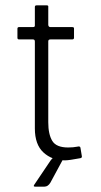

<svg xmlns="http://www.w3.org/2000/svg" viewBox="-20 -590 375 716"><path d="M110 -111V-435Q110 -443 103 -443H51Q45 -443 45 -449V-483Q45 -489 51 -489H103Q111 -489 110 -496V-564Q110 -570 116 -570H155Q161 -570 160 -564V-497Q161 -489 168 -489H249Q257 -489 256 -483V-449Q256 -443 249 -443H168Q160 -443 160 -436V-134Q160 -89 175 -64.5Q190 -40 234 -40Q253 -40 268 -43Q279 -46 280 -39L285 -9Q287 -1 279 0Q237 8 222 8Q174 8 142 -21.5Q110 -51 110 -111ZM109 97 169 8Q179 -6 192 -6H210Q220 -6 215 4L168 91Q159 106 146 106H111Q102 106 109 97Z"/></svg>

Font: Vivano Light
Style: Regular
Weight: 300
Designer: Joe Prince, Josias Burgherr
Version: Version 2.064;September 19, 2022;FontCreator 14.0.0.2877 64-